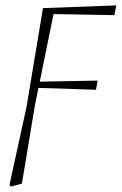

<svg xmlns="http://www.w3.org/2000/svg" viewBox="-20 -480 450 710"><path d="M15 204 20 210 61 199 108 -84 122 -155 335 -148 341 -182 127 -178 178 -428 403 -424 410 -460 139 -450 78 -84Z"/></svg>

Font: Source Serif 4 Display Light
Style: Italic
Weight: 300
Italic angle: -12°
Designer: Frank Grießhammer
Foundry: Adobe Systems Incorporated
Version: Version 4.004;hotconv 1.0.117;makeotfexe 2.5.65602